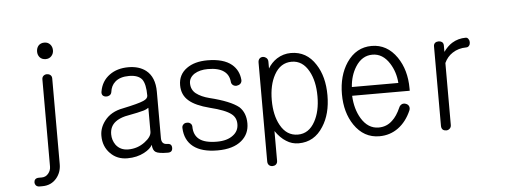

<svg xmlns="http://www.w3.org/2000/svg" viewBox="-54 -885 3108 1177"><g transform="rotate(-5 1500.0 -296.0)"><path d="M219.7 -510.7V25.4Q219.7 49.8 204.1 68.4Q188.5 87.9 163.1 87.9H145.5Q130.9 87.9 123 95.7Q116.2 103.5 116.2 114.3Q116.2 125 123 132.8Q130.9 141.6 145.5 141.6H163.1Q216.8 141.6 250 102.5Q280.3 66.4 280.3 16.6V-511.7Q280.3 -525.4 270.5 -533.2Q261.7 -540 250 -540Q237.3 -540 228.5 -532.2Q219.7 -524.4 219.7 -510.7ZM251 -734.4Q227.5 -734.4 213.9 -718.8Q202.1 -704.1 202.1 -682.6Q202.1 -663.1 213.9 -648.4Q227.5 -632.8 251 -632.8Q273.4 -632.8 287.1 -648.4Q299.8 -663.1 299.8 -682.6Q299.8 -704.1 287.1 -718.8Q273.4 -734.4 251 -734.4Z M851.6 -133.8Q851.6 -102.5 809.6 -71.3Q764.6 -37.1 707 -37.1Q658.2 -37.1 630.9 -73.2Q610.4 -102.5 610.4 -138.7Q610.4 -187.5 646.5 -214.8Q668 -231.4 705.1 -241.2Q797.9 -258.8 822.3 -266.6Q838.9 -271.5 850.6 -280.3H851.6ZM751 -539.1Q681.6 -539.1 634.8 -504.9Q585 -468.8 574.2 -405.3Q571.3 -390.6 579.1 -380.9Q586.9 -373 599.6 -372.1Q611.3 -371.1 621.1 -377Q631.8 -383.8 633.8 -396.5Q638.7 -435.5 664.1 -458Q694.3 -485.4 750 -485.4Q806.6 -485.4 830.1 -456.1Q851.6 -426.8 851.6 -355.5Q851.6 -336.9 824.2 -325.2Q793.9 -311.5 696.3 -291Q621.1 -277.3 582 -225.6Q549.8 -183.6 549.8 -134.8Q549.8 -68.4 592.8 -25.4Q633.8 16.6 697.3 16.6Q756.8 16.6 801.8 -7.8Q838.9 -27.3 852.5 -52.7Q854.5 -18.6 872.1 -7.8Q889.6 3.9 947.3 3.9Q975.6 3.9 975.6 -23.4Q975.6 -49.8 948.2 -49.8Q929.7 -49.8 920.9 -59.6Q912.1 -69.3 912.1 -88.9V-374Q912.1 -464.8 858.4 -506.8Q816.4 -539.1 751 -539.1Z M1237.3 -539.1Q1158.2 -539.1 1109.4 -503.9Q1057.6 -466.8 1057.6 -401.4Q1057.6 -340.8 1100.6 -304.7Q1139.6 -270.5 1226.6 -248Q1322.3 -224.6 1357.4 -196.3Q1386.7 -173.8 1386.7 -133.8Q1386.7 -90.8 1352.5 -65.4Q1316.4 -37.1 1252.9 -37.1Q1176.8 -37.1 1142.6 -65.4Q1110.4 -91.8 1110.4 -142.6Q1109.4 -156.2 1099.6 -163.1Q1090.8 -169.9 1078.1 -168.9Q1065.4 -168.9 1057.6 -161.1Q1047.9 -152.3 1048.8 -138.7Q1051.8 -63.5 1103.5 -23.4Q1155.3 16.6 1252 16.6Q1348.6 16.6 1400.4 -27.3Q1448.2 -67.4 1448.2 -132.8Q1448.2 -198.2 1408.2 -235.4Q1357.4 -276.4 1230.5 -307.6Q1179.7 -320.3 1148.4 -344.7Q1119.1 -368.2 1119.1 -408.2Q1119.1 -442.4 1152.3 -464.8Q1185.5 -485.4 1235.4 -485.4Q1300.8 -485.4 1334 -460.9Q1365.2 -438.5 1369.1 -395.5Q1370.1 -381.8 1380.9 -374Q1390.6 -367.2 1403.3 -368.2Q1417 -370.1 1425.8 -377.9Q1435.5 -387.7 1434.6 -401.4Q1429.7 -460.9 1386.7 -497.1Q1335.9 -539.1 1237.3 -539.1Z M1548.8 110.4Q1548.8 125 1557.6 133.8Q1566.4 141.6 1579.1 141.6Q1590.8 141.6 1599.6 134.8Q1609.4 126 1609.4 112.3V-71.3Q1639.6 -27.3 1674.8 -5.9Q1709 16.6 1751 16.6Q1847.7 16.6 1902.3 -70.3Q1952.1 -146.5 1952.1 -261.7Q1952.1 -377 1902.3 -453.1Q1847.7 -539.1 1751 -539.1Q1704.1 -539.1 1664.1 -513.7Q1629.9 -491.2 1609.4 -456.1V-498Q1609.4 -512.7 1599.6 -521.5Q1590.8 -529.3 1579.1 -530.3Q1566.4 -530.3 1558.6 -523.4Q1548.8 -514.6 1548.8 -498ZM1751 -37.1Q1681.6 -37.1 1643.6 -106.4Q1609.4 -168 1609.4 -260.7Q1609.4 -354.5 1643.6 -416Q1681.6 -485.4 1751 -485.4Q1818.4 -485.4 1856.4 -416Q1890.6 -354.5 1890.6 -260.7Q1890.6 -168 1856.4 -106.4Q1818.4 -37.1 1751 -37.1Z M2383.8 -147.5Q2361.3 -96.7 2333 -71.3Q2297.9 -37.1 2248 -37.1Q2182.6 -37.1 2141.6 -104.5Q2106.4 -163.1 2102.5 -245.1H2457V-259.8Q2457 -373 2402.3 -453.1Q2342.8 -539.1 2248 -539.1Q2152.3 -539.1 2093.8 -453.1Q2041 -374 2041 -259.8Q2041 -147.5 2093.8 -69.3Q2152.3 16.6 2248 16.6Q2313.5 16.6 2364.3 -20.5Q2415 -57.6 2444.3 -125Q2450.2 -139.6 2444.3 -152.3Q2438.5 -163.1 2426.8 -167Q2415 -171.9 2403.3 -168Q2389.6 -162.1 2383.8 -147.5ZM2105.5 -298.8Q2110.4 -369.1 2143.6 -421.9Q2183.6 -485.4 2248 -485.4Q2311.5 -485.4 2352.5 -420.9Q2386.7 -367.2 2391.6 -298.8Z M2628.9 -503.9V-13.7Q2628.9 1 2637.7 9.8Q2646.5 16.6 2659.2 16.6Q2670.9 16.6 2679.7 8.8Q2689.5 0 2689.5 -13.7V-395.5Q2707 -433.6 2740.2 -455.1Q2777.3 -479.5 2825.2 -479.5Q2836.9 -479.5 2843.8 -489.3Q2849.6 -497.1 2849.6 -509.8Q2849.6 -521.5 2842.8 -530.3Q2836.9 -539.1 2827.1 -539.1Q2780.3 -539.1 2742.2 -515.6Q2713.9 -498 2689.5 -463.9V-503.9Q2689.5 -517.6 2679.7 -525.4Q2670.9 -531.2 2659.2 -531.2Q2646.5 -531.2 2637.7 -524.4Q2628.9 -516.6 2628.9 -503.9Z"/></g></svg>

Font: GulimChe
Style: Regular
Weight: 400
Monospace: yes
Version: Version 2.21